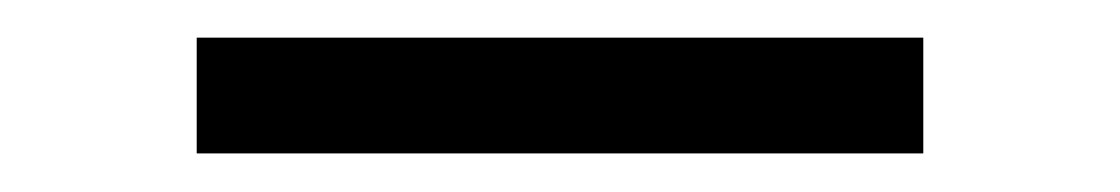

<svg xmlns="http://www.w3.org/2000/svg" viewBox="-20 -355 595 102"><path d="M470.5 -335V-273.5H84.5V-335Z"/></svg>

Font: Merriweather 72pt Medium
Style: Regular
Weight: 500
Version: Version 2.100